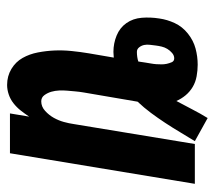

<svg xmlns="http://www.w3.org/2000/svg" viewBox="-52 -516 604 540"><g transform="rotate(-90 250.0 -246.0)"><path d="M188 36 123 0Q136 -21 148.5 -42Q161 -63 174.5 -83.5Q188 -104 202.5 -123.5Q217 -143 234 -161L260 -313Q262 -325 263 -336.5Q264 -348 265 -359Q266 -370 265.5 -381.5Q265 -393 262 -403.5Q259 -414 252.5 -423Q246 -432 235 -432Q220 -432 208 -421Q196 -410 188.5 -396.5Q181 -383 177 -368.5Q173 -354 171 -340L115 0H3L89 -520H201L192 -466Q200 -478 209 -489.5Q218 -501 229.5 -510Q241 -519 254.5 -523.5Q268 -528 281 -528Q306 -528 326 -516Q346 -504 357 -484.5Q368 -465 372.5 -441.5Q377 -418 378 -394.5Q379 -371 376.5 -346.5Q374 -322 370 -298L358 -228Q361 -228 365.5 -228.5Q370 -229 374 -229Q398 -229 420 -220Q442 -211 455 -192.5Q468 -174 470 -149.5Q472 -125 468 -100Q465 -78 455 -56.5Q445 -35 425.5 -19.5Q406 -4 383.5 2Q361 8 338 8Q322 8 305.5 5Q289 2 275.5 -6Q262 -14 252 -26Q242 -38 236 -52Q224 -30 212.5 -7.5Q201 15 188 36ZM356 -58Q364 -58 371 -64Q378 -70 382.5 -77.5Q387 -85 389 -93.5Q391 -102 392 -110Q393 -118 394 -126.5Q395 -135 393.5 -142.5Q392 -150 387 -156.5Q382 -163 374 -163Q367 -163 360 -162Q353 -161 347 -159L344 -139Q343 -132 341.5 -124Q340 -116 339.5 -108.5Q339 -101 339 -93.5Q339 -86 340.5 -79Q342 -72 345 -65Q348 -58 356 -58Z"/></g></svg>

Font: Iosevka Custom
Style: Bold Italic
Weight: 700
Italic angle: -9°
Designer: Belleve Invis
Foundry: Belleve Invis
Version: Version 30.3.1; ttfautohint (v1.8.3)